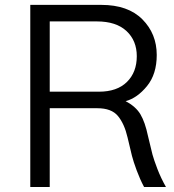

<svg xmlns="http://www.w3.org/2000/svg" viewBox="-20 -751 700 771"><path d="M179.7 -382.8H377Q450.2 -382.8 489.7 -421.9Q529.3 -460.9 529.3 -525.4Q529.3 -587.9 487.8 -626.5Q446.3 -665 369.1 -665H179.7ZM101.6 0V-731.4H386.7Q494.1 -731.4 551.8 -673.3Q609.4 -615.2 609.4 -530.3Q609.4 -453.1 570.3 -405.3Q531.2 -357.4 484.4 -344.7Q525.4 -323.2 543.9 -292Q562.5 -260.7 574.2 -205.1Q586.9 -150.4 592.3 -130.4Q597.7 -110.4 611.8 -73.2Q626 -36.1 646.5 0H558.6Q542 -31.2 528.8 -66.9Q515.6 -102.5 509.8 -125.5Q503.9 -148.4 492.2 -199.2Q479.5 -253.9 453.6 -285.2Q427.7 -316.4 371.1 -316.4H179.7V0Z"/></svg>

Font: Gothic A1
Style: Regular
Weight: 400
Designer: HanYang I&C Co.,Ltd.
Foundry: HanYang I&C Co.,Ltd.
Version: Version 2.50